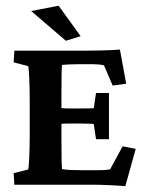

<svg xmlns="http://www.w3.org/2000/svg" viewBox="-20 -634 498 659"><path d="M410.2 4.9Q387.2 2.9 355.5 1.5Q323.7 0 298.8 0H29.3L26.9 -39.6L76.7 -52.2Q78.6 -57.1 80.3 -91.8Q82 -126.5 82 -173.8V-285.6Q82 -334 80.3 -368.4Q78.6 -402.8 76.7 -407.2L26.9 -419.9L29.3 -460H269Q293.5 -460 330.8 -460.9Q368.2 -461.9 391.6 -463.9L413.1 -346.7L366.7 -340.3L336.9 -409.7Q326.2 -412.1 318.1 -412.8Q310.1 -413.6 300.8 -413.6H244.1Q228.5 -413.6 214.6 -412.8Q200.7 -412.1 192.9 -411.1Q190.9 -393.1 190.9 -314V-152.8Q190.9 -72.8 192.9 -53.7Q207 -51.3 222.4 -50.5Q237.8 -49.8 262.7 -49.8H302.2Q332 -49.8 340.1 -50.5Q348.1 -51.3 357.9 -52.7L400.9 -131.8L445.8 -123ZM309.6 -156.2 301.8 -208.5Q296.4 -209 284.2 -209.5Q272 -210 256.8 -210H216.3Q202.6 -210 190.7 -209Q178.7 -208 173.3 -208V-264.6Q178.7 -264.2 190.7 -262.9Q202.6 -261.7 216.3 -261.7H256.8Q272 -261.7 284.2 -262Q296.4 -262.2 301.8 -262.7L309.6 -314.9H354V-156.2ZM206.1 -494.1 86.9 -596.2 181.2 -614.3 256.8 -509.8Z"/></svg>

Font: Lateef
Style: Bold
Weight: 700
Designer: SIL International
Foundry: SIL International
Version: Version 4.200